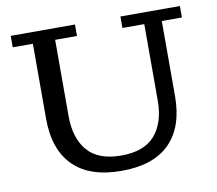

<svg xmlns="http://www.w3.org/2000/svg" viewBox="-77 -772 988 874"><g transform="rotate(-10 417.0 -335.5)"><path d="M417 11Q270 11 194.5 -64.5Q119 -140 119 -282V-629H26V-682H323V-629H222V-276Q222 -174 272 -116Q322 -58 428 -58Q534 -58 584 -116Q634 -174 634 -276V-629H533V-682H808V-629H715V-282Q715 -140 640 -64.5Q565 11 417 11Z"/></g></svg>

Font: Montagu Slab 16pt
Style: Regular
Weight: 400
Designer: Florian Karsten
Foundry: Florian Karsten
Version: Version 1.000; ttfautohint (v1.8.3)